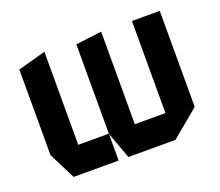

<svg xmlns="http://www.w3.org/2000/svg" viewBox="-93 -647 890 778"><g transform="rotate(-20 352.0 -258.5)"><path d="M540 0V-513H660V-99L541 0ZM102 0 44 -115V-116H296V0ZM44 -116V-484L163 -517H164V-116ZM338 0 296 -115V-116H540V0ZM296 -116V-501L407 -515H408V-116Z"/></g></svg>

Font: Foldit Medium
Style: Regular
Weight: 500
Version: Version 1.003